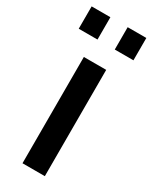

<svg xmlns="http://www.w3.org/2000/svg" viewBox="-204 -772 651 818"><g transform="rotate(30 121.5 -363.0)"><path d="M-13.2 -616.2V-726.1H79.1V-616.2ZM164.1 -616.2V-726.1H255.9V-616.2ZM65.9 0V-522.9H175.8V0Z"/></g></svg>

Font: Rawline SemiBold
Style: Regular
Weight: 600
Designer: Matt McInerney, Pablo Impallari, Rodrigo Fuenzalida
Foundry: Matt McInerney, Pablo Impallari, Rodrigo Fuenzalida
Version: Version 4.020;PS 004.020;hotconv 1.0.88;makeotf.lib2.5.64775